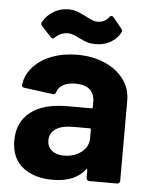

<svg xmlns="http://www.w3.org/2000/svg" viewBox="-52 -751 632 803"><g transform="rotate(5 264.0 -350.0)"><path d="M481 -351V-12Q481 -7 477.5 -3.5Q474 0 469 0H352Q347 0 343.5 -3.5Q340 -7 340 -12V-45Q340 -48 338 -49Q336 -50 334 -47Q292 8 199 8Q121 8 73 -30Q25 -68 25 -142Q25 -219 79 -261.5Q133 -304 233 -304H335Q340 -304 340 -309V-331Q340 -364 320 -382.5Q300 -401 260 -401Q229 -401 208.5 -390Q188 -379 182 -359Q179 -348 169 -349L48 -365Q36 -367 37 -374Q41 -416 70.5 -450Q100 -484 148.5 -503Q197 -522 257 -522Q322 -522 373 -499.5Q424 -477 452.5 -438Q481 -399 481 -351ZM340 -179V-215Q340 -220 335 -220H263Q218 -220 192.5 -203Q167 -186 167 -155Q167 -128 186 -112.5Q205 -97 237 -97Q280 -97 310 -120Q340 -143 340 -179ZM261 -591Q240 -601 230.5 -604.5Q221 -608 210 -608Q179 -608 157 -586Q152 -581 148 -581Q143 -581 140 -585L99 -629Q92 -638 97 -646Q113 -674 141 -691Q169 -708 203 -708Q222 -708 236.5 -703Q251 -698 262.5 -692.5Q274 -687 278 -685Q297 -675 307 -671Q317 -667 328 -667Q359 -667 376 -691Q380 -696 385 -696Q390 -696 393 -692L430 -647Q436 -640 433 -633Q420 -606 392.5 -589.5Q365 -573 328 -573Q307 -573 293 -577.5Q279 -582 261 -591Z"/></g></svg>

Font: UMi
Style: Bold
Weight: 700
Designer: Peter Middis
Foundry: We Are UMi
Version: Version 1.0